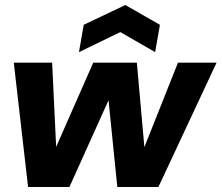

<svg xmlns="http://www.w3.org/2000/svg" viewBox="-20 -746 884 766"><path d="M92 0 35 -496H188L204 -160L352 -496H526L556 -159L690 -496H844L612 0H448L413 -346L257 0ZM295 -538 314 -647 480 -726 618 -647 599 -538 460 -618Z"/></svg>

Font: Rethink Sans ExtraBold
Style: Italic
Weight: 800
Italic angle: -10°
Designer: The Rethink Sans project authors (Hans Thiessen). DM Sans designed by Colophon Foundry.
Foundry: Rethink Communications LLC
Version: Version 1.001